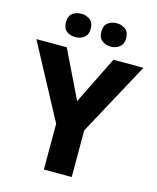

<svg xmlns="http://www.w3.org/2000/svg" viewBox="-133 -1013 904 1105"><g transform="rotate(15 319.0 -461.0)"><path d="M319 -430 459 -714H638L402 -278V0H236V-273L0 -714H181ZM350 -852Q350 -817 371.5 -800Q393 -783 424 -783Q454 -783 476 -800Q498 -817 498 -852Q498 -889 476 -905.5Q454 -922 424 -922Q393 -922 371.5 -905.5Q350 -889 350 -852ZM139 -852Q139 -817 160 -800Q181 -783 213 -783Q243 -783 265 -800Q287 -817 287 -852Q287 -889 265 -905.5Q243 -922 213 -922Q181 -922 160 -905.5Q139 -889 139 -852Z"/></g></svg>

Font: Noto Sans UI Extra
Style: Regular
Weight: 800
Designer: Monotype Design Team
Foundry: Monotype Imaging Inc.
Version: Version 1.901